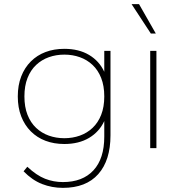

<svg xmlns="http://www.w3.org/2000/svg" viewBox="-20 -716 872 928"><path d="M291 -20Q241 -20 200 -35.5Q159 -51 129 -81Q99 -111 82.5 -153.5Q66 -196 66 -250Q66 -304 82.5 -346.5Q99 -389 129 -419Q159 -449 200 -464.5Q241 -480 291 -480Q361 -480 410.5 -450.5Q460 -421 484 -369V-470H514V-62Q514 59 455 125.5Q396 192 284 192Q231 192 183.5 173.5Q136 155 94 112L112 90Q157 132 198 148Q239 164 284 164Q379 164 431.5 107.5Q484 51 484 -56V-131Q460 -79 410.5 -49.5Q361 -20 291 -20ZM291 -48Q331 -48 366 -60.5Q401 -73 427.5 -98Q454 -123 469 -161Q484 -199 484 -250Q484 -301 469 -339Q454 -377 427.5 -402Q401 -427 366 -439.5Q331 -452 291 -452Q251 -452 216 -439.5Q181 -427 154.5 -402Q128 -377 113 -339Q98 -301 98 -250Q98 -199 113 -161Q128 -123 154.5 -98Q181 -73 216 -60.5Q251 -48 291 -48Z M706 0V-470H736V0ZM709 -554 616 -696H652L733 -554Z"/></svg>

Font: Celebes Thin
Style: Regular
Weight: 250
Designer: Anugrah Pasau
Foundry: Lafontype
Version: Version 1.000; ttfautohint (v1.8.4)